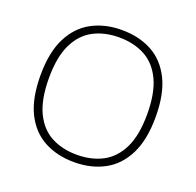

<svg xmlns="http://www.w3.org/2000/svg" viewBox="-131 -888 1058 1035"><g transform="rotate(20 397.5 -370.0)"><path d="M397.5 9Q300 9 225.5 -30.8Q151 -70.5 109.2 -154.2Q67.5 -238 67.5 -370Q67.5 -502 110 -585.8Q152.5 -669.5 227 -709.2Q301.5 -749 397.5 -749Q495.5 -749 569.8 -709.2Q644 -669.5 686 -585.8Q728 -502 728 -370Q728 -238 685.5 -154.2Q643 -70.5 568.5 -30.8Q494 9 397.5 9ZM397.5 -33.5Q481 -33.5 544.8 -67.2Q608.5 -101 644.2 -174.5Q680 -248 680 -368Q680 -490 644.2 -564.5Q608.5 -639 544.8 -672.8Q481 -706.5 397.5 -706.5Q314 -706.5 250.5 -673Q187 -639.5 151.2 -565.8Q115.5 -492 115.5 -372Q115.5 -250 151 -175.5Q186.5 -101 250.2 -67.2Q314 -33.5 397.5 -33.5Z"/></g></svg>

Font: Encode Sans Expanded ExtraLight
Style: Regular
Weight: 200
Width: 7
Designer: Multiple Designers
Foundry: Impallari Type
Version: Version 3.000; ttfautohint (v1.8.3) -l 8 -r 50 -G 200 -x 14 